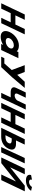

<svg xmlns="http://www.w3.org/2000/svg" viewBox="2355 -3313 973 5723"><g transform="rotate(90 2841.5 -451.5)"><path d="M371.4 -283.2H644.9L511.2 -1.9H671L1004.4 -703.1H844.6L711.6 -423.5H438L571 -703.1H411.2L77.8 -1.9H237.6Z M937.1 -256C865.8 -106 913.2 15 1077.3 15C1162 15 1249.3 -16 1315.3 -58H1317.7L1290.1 0H1470.6L1714.5 -513H1531.6L1508.3 -464C1477 -505 1419 -528 1335.5 -528C1171.4 -528 1008.4 -406 937.1 -256ZM1125.1 -256C1158.8 -327 1246.7 -377 1327.8 -377C1407.7 -377 1447.8 -327 1414 -256C1380.8 -186 1296.7 -136 1213.2 -136C1126.1 -136 1091.8 -186 1125.1 -256Z M1922.4 -702.1 2067.1 -315.4 1871 -94.4H1714.2L1669.8 -0.9H1788H1981.4L2278.4 -320.5L2601.2 -702.1H2416.6L2211.2 -477.7L2125.5 -702.1Z M3245.7 -732.5H3095.3L2978.1 -486C2957.5 -442.7 2884.2 -401 2829.7 -401C2771 -401 2754.8 -442.7 2775.5 -486L2892.6 -732.5H2735.8L2599.2 -445.2C2541.4 -323.7 2633.8 -283.7 2728.6 -283.7H2881.9L2747.7 -1.5H2898.2Z M3339.4 -283.2H3612.9L3479.2 -1.9H3639L3972.4 -703.1H3812.6L3679.6 -423.5H3406L3539 -703.1H3379.2L3045.8 -1.9H3205.6Z M4849 -702.1H4689.3L4363 -0.9H4522.8ZM3789 -0.9 4129.6 -702.1H4290.1L4166.4 -442H4272.1C4416.1 -442 4480.5 -361.3 4411.8 -216.8C4342.7 -71.4 4206.3 -0.9 4054.5 -0.9ZM4105.8 -314.5 4009.5 -128.4H4059C4129.5 -128.4 4211.6 -149.6 4246 -221.9C4279.9 -293.3 4224.6 -314.5 4155.4 -314.5Z M5553.5 -918.2C5553.5 -918.2 5500.6 -830.7 5403.9 -830.7C5307.2 -830.7 5337.5 -918.2 5337.5 -918.2L5199 -891.9C5166 -800.9 5227.2 -738 5359.9 -738C5492.5 -738 5613.9 -800.9 5667.3 -891.9ZM5387.9 -438H5385.9L4841.6 -2.8H4673.5L5006.9 -704H5175L4968.1 -268.8H4970.2L5514.4 -704H5682.6L5349.2 -2.8H5181Z"/></g></svg>

Font: Hussar
Style: BdSuprExtOblFive
Weight: 700
Foundry: Cannot Into Space Fonts
Version: Version 2.00